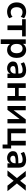

<svg xmlns="http://www.w3.org/2000/svg" viewBox="2186 -2724 719 5130"><g transform="rotate(90 2545.0 -159.5)"><path d="M298 10Q221 10 164 -21.5Q107 -53 76 -111Q45 -169 45 -247Q45 -325 76 -381.5Q107 -438 164 -468.5Q221 -499 298 -499Q345 -499 391 -484Q437 -469 467 -442L430 -355Q404 -378 371.5 -390Q339 -402 309 -402Q244 -402 208.5 -361.5Q173 -321 173 -246Q173 -172 208.5 -129.5Q244 -87 309 -87Q338 -87 371 -99Q404 -111 430 -135L467 -47Q437 -21 390.5 -5.5Q344 10 298 10Z M660 0V-391H493V-489H953V-391H785V0Z M1031 180V-489H1153V-386H1143Q1158 -437 1204.5 -468Q1251 -499 1313 -499Q1377 -499 1425.5 -468Q1474 -437 1501 -380.5Q1528 -324 1528 -245Q1528 -167 1501 -109.5Q1474 -52 1426 -21Q1378 10 1313 10Q1252 10 1206 -20.5Q1160 -51 1144 -100H1156V180ZM1278 -85Q1334 -85 1368 -125.5Q1402 -166 1402 -245Q1402 -325 1368 -364.5Q1334 -404 1278 -404Q1222 -404 1188 -364.5Q1154 -325 1154 -245Q1154 -166 1188 -125.5Q1222 -85 1278 -85Z M1806 10Q1753 10 1711.5 -10.5Q1670 -31 1646.5 -66Q1623 -101 1623 -145Q1623 -199 1651 -230.5Q1679 -262 1742 -276Q1805 -290 1911 -290H1961V-218H1912Q1865 -218 1833 -214.5Q1801 -211 1781.5 -203.5Q1762 -196 1753.5 -183Q1745 -170 1745 -151Q1745 -118 1768 -97Q1791 -76 1832 -76Q1865 -76 1890.5 -91.5Q1916 -107 1931 -134Q1946 -161 1946 -196V-311Q1946 -361 1924 -383Q1902 -405 1850 -405Q1809 -405 1766 -392.5Q1723 -380 1679 -354L1643 -439Q1669 -457 1704.5 -470.5Q1740 -484 1779.5 -491.5Q1819 -499 1854 -499Q1926 -499 1972.5 -477Q2019 -455 2042 -410.5Q2065 -366 2065 -296V0H1948V-104H1956Q1949 -69 1928.5 -43.5Q1908 -18 1877 -4Q1846 10 1806 10Z M2205 0V-489H2330V-300H2546V-489H2671V0H2546V-202H2330V0Z M2813 0V-489H2926V-128H2900L3171 -489H3275V0H3162V-362H3189L2917 0Z M3842 130V0H3417V-489H3542V-98H3743V-489H3868V-98H3948V130Z M4202 10Q4149 10 4107.5 -10.5Q4066 -31 4042.5 -66Q4019 -101 4019 -145Q4019 -199 4047 -230.5Q4075 -262 4138 -276Q4201 -290 4307 -290H4357V-218H4308Q4261 -218 4229 -214.5Q4197 -211 4177.5 -203.5Q4158 -196 4149.5 -183Q4141 -170 4141 -151Q4141 -118 4164 -97Q4187 -76 4228 -76Q4261 -76 4286.5 -91.5Q4312 -107 4327 -134Q4342 -161 4342 -196V-311Q4342 -361 4320 -383Q4298 -405 4246 -405Q4205 -405 4162 -392.5Q4119 -380 4075 -354L4039 -439Q4065 -457 4100.5 -470.5Q4136 -484 4175.5 -491.5Q4215 -499 4250 -499Q4322 -499 4368.5 -477Q4415 -455 4438 -410.5Q4461 -366 4461 -296V0H4344V-104H4352Q4345 -69 4324.5 -43.5Q4304 -18 4273 -4Q4242 10 4202 10Z M4534 0 4763 -282V-223L4547 -489H4693L4833 -310H4789L4929 -489H5075L4859 -224V-280L5088 0H4941L4789 -192H4831L4680 0Z"/></g></svg>

Font: NunitoSans3
Style: Bold
Weight: 700
Designer: Vernon Adams
Foundry: Vernon Adams
Version: Version 3.101;gftools[0.9.27]